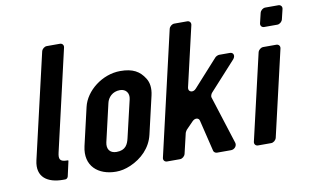

<svg xmlns="http://www.w3.org/2000/svg" viewBox="-71 -806 1538 952"><g transform="rotate(-10 698.0 -330.5)"><path d="M176 0H188C194 0 200 -5 202 -12L219 -88C219 -89 218 -91 217 -91H213C175 -91 171 -106 178 -137L295 -645C298 -657 290 -667 278 -667H212C200 -667 188 -657 185 -645L63 -118C44 -35 100 0 176 0Z M443 6C467 6 490 1 516 -10C574 -35 622 -81 637 -146L681 -336C689 -371 685 -400 671 -422C646 -462 612 -482 549 -482C458 -482 372 -414 354 -336L310 -146C288 -49 353 6 443 6ZM531 -389C561 -389 578 -366 571 -336L527 -148C520 -118 508 -90 462 -90C427 -90 413 -114 420 -146L464 -336C470 -363 493 -389 531 -389Z M700 0H765C777 0 789 -10 792 -22L816 -124C817 -127 822 -136 824 -138L860 -175C874 -189 893 -186 896 -170L934 -13C935 -6 944 0 951 0H1022C1040 0 1054 -17 1049 -33L972 -275C970 -281 975 -293 980 -298L1111 -442C1124 -457 1119 -476 1100 -476H1046C1040 -476 1029 -471 1025 -466L903 -331C887 -312 861 -321 866 -343L936 -645C939 -657 931 -667 919 -667H854C842 -667 830 -657 827 -645L683 -22C680 -10 688 0 700 0Z M1158 0H1224C1236 0 1248 -10 1251 -22L1351 -454C1354 -466 1346 -476 1334 -476H1268C1256 -476 1244 -466 1241 -454L1141 -22C1138 -10 1146 0 1158 0ZM1290 -573H1356C1368 -573 1380 -583 1383 -595L1395 -645C1398 -657 1390 -667 1378 -667H1312C1300 -667 1288 -657 1285 -645L1273 -595C1270 -583 1278 -573 1290 -573Z"/></g></svg>

Font: DIN Rundschrift
Style: MittelKursiv
Weight: 400
Version: Version 1.027